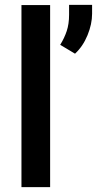

<svg xmlns="http://www.w3.org/2000/svg" viewBox="-20 -771 399 791"><path d="M186.5 -750V0H68.4V-750ZM359.4 -751V-714.4Q359.4 -671.9 340.6 -626Q321.8 -580.1 289.1 -549.8L228 -586.4Q245.1 -613.8 254.9 -643.1Q264.6 -672.4 264.6 -710V-751Z"/></svg>

Font: Vazirmatn UI Medium
Style: Regular
Weight: 500
Designer: Saber Rastikerdar
Foundry: Saber Rastikerdar
Version: Version 33.003